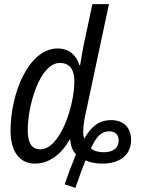

<svg xmlns="http://www.w3.org/2000/svg" viewBox="-20 -780 697 927"><path d="M292 110 344 127C361 77 379 28 393 -6C414 4 442 10 474 10C552 10 613 -26 613 -105C613 -160 580 -200 517 -200C456 -200 420 -168 387 -111C383 -120 381 -133 382 -148C382 -164 384 -184 388 -206L506 -760H426L383 -558C377 -527 372 -497 367 -466H363C349 -513 314 -546 259 -546C117 -546 31 -328 31 -149C31 -45 77 10 149 10C218 10 278 -37 316 -106H319C321 -75 331 -51 347 -35C331 3 311 56 292 110ZM175 -59C134 -59 114 -89 114 -151C114 -274 173 -476 269 -476C317 -476 339 -443 339 -389C339 -263 268 -59 175 -59ZM481 -45C455 -45 433 -51 419 -64C448 -126 472 -146 508 -146C535 -146 553 -130 553 -102C553 -66 527 -45 481 -45Z"/></svg>

Font: Noto Sans Condensed
Style: Italic
Weight: 400
Width: 3
Italic angle: -12°
Designer: Monotype Design Team
Foundry: Monotype Imaging Inc.
Version: Version 2.013